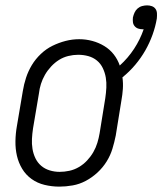

<svg xmlns="http://www.w3.org/2000/svg" viewBox="-20 -687 605 715"><path d="M201 8Q173 8 146 1.5Q119 -5 97.5 -20.5Q76 -36 62.5 -58.5Q49 -81 43 -107Q37 -133 37.5 -161.5Q38 -190 43 -218L65 -348Q69 -373 77 -397.5Q85 -422 98.5 -444.5Q112 -467 132 -486Q152 -505 175.5 -516.5Q199 -528 224 -534.5Q249 -541 275 -541Q300 -541 324 -534.5Q348 -528 368.5 -515.5Q389 -503 403.5 -484.5Q418 -466 426 -443Q457 -471 479.5 -505.5Q502 -540 515 -578Q514 -578 513 -578Q512 -578 511 -578Q503 -578 495 -580.5Q487 -583 481.5 -589.5Q476 -596 475 -604.5Q474 -613 475 -622Q477 -631 481 -640Q485 -649 492.5 -655.5Q500 -662 509.5 -664.5Q519 -667 528 -667Q537 -667 545.5 -664Q554 -661 559 -654Q564 -647 564.5 -637.5Q565 -628 564 -618Q559 -588 548 -557.5Q537 -527 521 -499Q505 -471 483.5 -445.5Q462 -420 436 -399Q439 -377 437.5 -355.5Q436 -334 432 -312L411 -182Q406 -157 398.5 -132.5Q391 -108 377 -85.5Q363 -63 343 -44.5Q323 -26 299.5 -13.5Q276 -1 250.5 3.5Q225 8 201 8ZM202 -47Q220 -47 238.5 -51Q257 -55 274 -65Q291 -75 304.5 -89.5Q318 -104 327.5 -120.5Q337 -137 342.5 -155Q348 -173 351 -191L372 -321Q375 -341 376 -360.5Q377 -380 374 -398Q371 -416 363 -433Q355 -450 341 -461.5Q327 -473 309 -478Q291 -483 271 -483Q253 -483 234.5 -478.5Q216 -474 200 -464Q184 -454 170.5 -439.5Q157 -425 147.5 -408.5Q138 -392 132.5 -374.5Q127 -357 125 -339L103 -209Q100 -189 99 -170Q98 -151 101 -132.5Q104 -114 112 -97.5Q120 -81 133.5 -69.5Q147 -58 165 -52.5Q183 -47 202 -47Z"/></svg>

Font: Iosevka Curly Slab LtObl
Style: Regular
Weight: 300
Italic angle: -9°
Monospace: yes
Designer: Belleve Invis
Foundry: Belleve Invis
Version: Version 11.0.0; ttfautohint (v1.8.3)